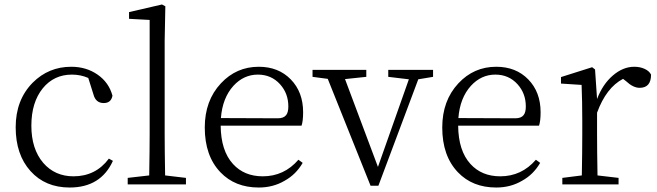

<svg xmlns="http://www.w3.org/2000/svg" viewBox="-20 -823 2934 857"><path d="M291 14Q182 14 116 -59.5Q50 -133 50 -255Q50 -377 126 -454Q197 -525 298 -525Q365 -525 415.5 -490Q466 -455 482 -396Q476 -363 443 -363Q407 -363 397 -402L374 -475Q340 -490 301 -490Q221 -490 171 -429Q120 -366 120 -262Q120 -158 173 -96Q225 -36 308 -36Q407 -36 466 -115L484 -105Q430 14 291 14Z M550 0V-29L646 -40Q648 -158 648 -227V-734L556 -739V-769L703 -803L718 -795L715 -641V-227Q715 -158 717 -40L810 -29V0Z M1135 14Q1029 14 964 -54Q894 -127 894 -254Q894 -374 966 -451Q1035 -525 1135 -525Q1223 -525 1278 -468.5Q1333 -412 1333 -322Q1333 -283 1326 -262H965Q966 -150 1020 -91Q1070 -36 1153 -36Q1248 -36 1312 -110L1331 -96Q1301 -44 1250 -16Q1199 14 1135 14ZM1220 -295Q1246 -295 1257 -309Q1267 -321 1267 -348Q1267 -406 1230 -447Q1191 -490 1131 -490Q1068 -490 1022 -440Q973 -386 966 -296Z M1634 6 1443 -471 1375 -480V-511H1615V-480L1520 -470L1667 -78L1805 -469L1713 -480V-511H1913V-480L1847 -469L1669 6Z M2195 14Q2089 14 2024 -54Q1954 -127 1954 -254Q1954 -374 2026 -451Q2095 -525 2195 -525Q2283 -525 2338 -468.5Q2393 -412 2393 -322Q2393 -283 2386 -262H2025Q2026 -150 2080 -91Q2130 -36 2213 -36Q2308 -36 2372 -110L2391 -96Q2361 -44 2310 -16Q2259 14 2195 14ZM2280 -295Q2306 -295 2317 -309Q2327 -321 2327 -348Q2327 -406 2290 -447Q2251 -490 2191 -490Q2128 -490 2082 -440Q2033 -386 2026 -296Z M2490 0V-29L2577 -40Q2579 -150 2579 -227V-281Q2579 -372 2576 -444L2484 -450V-479L2623 -523L2636 -513L2645 -381Q2670 -447 2715.5 -486Q2761 -525 2811 -525Q2837 -525 2857.5 -515.5Q2878 -506 2886 -490Q2886 -431 2835 -431Q2806 -431 2774 -461L2761 -471Q2686 -432 2645 -320V-227Q2645 -152 2647 -40L2741 -29V0Z"/></svg>

Font: GenRyuMin TW L
Style: Regular
Weight: 300
Version: Version 1.501;PS 1;hotconv 16.6.51;makeotf.lib2.5.65220